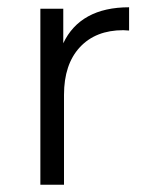

<svg xmlns="http://www.w3.org/2000/svg" viewBox="-20 -508 408 528"><path d="M335 -488V-424L319 -425Q243 -425 199.5 -378Q156 -331 156 -247V0H91V-484H154V-389Q177 -438 222.5 -463Q268 -488 335 -488Z"/></svg>

Font: Montserrat Ace
Style: Regular
Weight: 400
Designer: Julieta Ulanovsky
Foundry: Julieta Ulanovsky
Version: Version 1